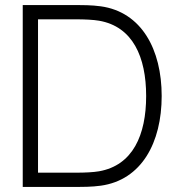

<svg xmlns="http://www.w3.org/2000/svg" viewBox="-20 -740 702 760"><path d="M284.5 0C300 0 345 0 379 -5C540.5 -27.5 620 -175.5 620 -360C620 -544 540.5 -692.5 379 -715C344.5 -720 300.5 -720 284.5 -720H70V0ZM130.5 -663.5H284.5C312.5 -663.5 349.5 -662 372 -658C505.5 -635 558.5 -514.5 558.5 -360C558.5 -206 506 -85.5 372 -62C349.5 -58 314.5 -56.5 284.5 -56.5H130.5Z"/></svg>

Font: Hauora Light
Style: Regular
Weight: 300
Designer: Wayne Shih
Foundry: WCYS
Version: Version 1.001;hotconv 1.0.109;makeotfexe 2.5.65596